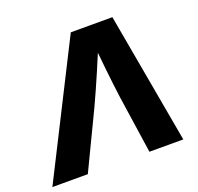

<svg xmlns="http://www.w3.org/2000/svg" viewBox="-158 -866 1037 1004"><g transform="rotate(-20 360.0 -364.0)"><path d="M-32.2 0 335 -727.5H566.4L696.3 0H507.8L460.9 -318.8Q450.2 -398.4 441.2 -483.6Q432.1 -568.8 423.8 -664.6H467.8Q428.2 -569.3 391.6 -484.1Q355 -398.9 317.9 -318.8L165 0Z"/></g></svg>

Font: Inter 24pt ExtraBold
Style: Italic
Weight: 800
Italic angle: -9.3988°
Designer: Rasmus Andersson
Foundry: rsms
Version: Version 4.001;git-66647c0bb